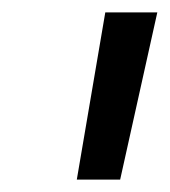

<svg xmlns="http://www.w3.org/2000/svg" viewBox="-20 -720 274 310"><path d="M104 -430H174L234 -700H150Z"/></svg>

Font: AWKNG-Font Medium
Style: Italic
Weight: 500
Italic angle: -11.3°
Designer: Awakening Church
Foundry: Awakening Church
Version: Version 1.700;PS 001.700;hotconv 1.0.88;makeotf.lib2.5.64775